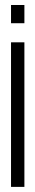

<svg xmlns="http://www.w3.org/2000/svg" viewBox="-20 -591 139 754"><path d="M75.8 -424.8V142.9H23.3V-424.8ZM75.8 -499.8H23.3V-571.4H75.8Z"/></svg>

Font: Marapfhont
Style: Book
Weight: 400
Version: Version 0.15